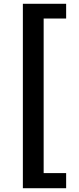

<svg xmlns="http://www.w3.org/2000/svg" viewBox="-20 -823 418 1016"><path d="M101 173H330V93H211V-725H330V-803H101Z"/></svg>

Font: Genne Gothic Bold
Style: Regular
Weight: 700
Designer: Ryoko NISHIZUKA (kana & ideographs); Paul D. Hunt (Latin, Greek & Cyrillic); Wenlong ZHANG (bopomofo); Sandoll Communica
Foundry: Adobe Systems Incorporated
Version: Version 1.004;PS 1.004;hotconv 16.6.51;makeotf.lib2.5.65220